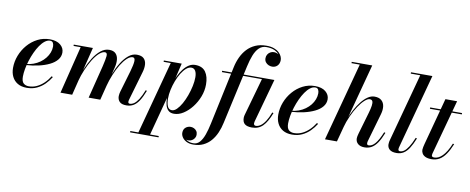

<svg xmlns="http://www.w3.org/2000/svg" viewBox="-80 -1140 4356 1779"><g transform="rotate(10 2098.0 -250.0)"><path d="M183.5 10Q131.5 10 96.8 -10.8Q62 -31.5 44.2 -67.8Q26.5 -104 26.5 -150Q26.5 -210 48.5 -267Q70.5 -324 110.2 -370Q150 -416 203 -443Q256 -470 317.5 -470Q381.5 -470 417 -440.8Q452.5 -411.5 452.5 -368.5Q452.5 -330.5 427.8 -300Q403 -269.5 358.8 -247.8Q314.5 -226 257 -213Q199.5 -200 133.5 -196V-206Q172.5 -208.5 206.8 -221Q241 -233.5 268.8 -253.5Q296.5 -273.5 316.2 -298.5Q336 -323.5 346.8 -351.8Q357.5 -380 357.5 -409Q357.5 -428 349.8 -442.8Q342 -457.5 321.5 -457.5Q297 -457.5 273.2 -439.2Q249.5 -421 228 -389.8Q206.5 -358.5 188.8 -320Q171 -281.5 157.8 -239.8Q144.5 -198 137.5 -158.2Q130.5 -118.5 130.5 -86.5Q130.5 -41.5 149.8 -24.2Q169 -7 199.5 -7Q238 -7 273.2 -23.2Q308.5 -39.5 339 -68.5Q369.5 -97.5 393.5 -136L404.5 -129Q382.5 -93 351 -61.2Q319.5 -29.5 278 -9.8Q236.5 10 183.5 10Z M1120 10Q1075.5 10 1056 -10.2Q1036.5 -30.5 1036.5 -62.5Q1036.5 -73.5 1038.8 -85Q1041 -96.5 1043.5 -105.5L1103 -308Q1122 -373.5 1123.2 -406.5Q1124.5 -439.5 1102 -439.5Q1077 -439.5 1049 -413.5Q1021 -387.5 994.2 -343.8Q967.5 -300 945 -245.2Q922.5 -190.5 907.5 -133H899Q914 -190 937 -249.2Q960 -308.5 990.5 -358.5Q1021 -408.5 1057.8 -439Q1094.5 -469.5 1136.5 -469.5Q1181 -469.5 1202 -448.8Q1223 -428 1225.5 -394Q1228 -360 1216 -319.5L1137 -47.5Q1135.5 -42.5 1134.5 -36.5Q1133.5 -30.5 1133.5 -25.5Q1133.5 -19 1137.5 -14.8Q1141.5 -10.5 1149.5 -10.5Q1168.5 -10.5 1188.5 -24Q1208.5 -37.5 1229.8 -70Q1251 -102.5 1273.5 -159.5L1285 -155.5Q1262 -96 1238.5 -59.8Q1215 -23.5 1186.5 -6.8Q1158 10 1120 10ZM499.5 0 610.5 -447.5H543.5V-460H723.5L609.5 0ZM764.5 0 842 -308Q858 -374.5 861 -407.5Q864 -440.5 841 -440.5Q816 -440.5 787.2 -414.5Q758.5 -388.5 731 -344.2Q703.5 -300 680.2 -245.2Q657 -190.5 642 -133H633.5Q648.5 -189.5 672.2 -248.8Q696 -308 727.2 -358Q758.5 -408 796.2 -438.8Q834 -469.5 876 -469.5Q916.5 -469.5 937 -448.8Q957.5 -428 961.2 -394Q965 -360 955 -319.5L874 0Z M1271 250 1458 -447.5H1391V-460H1559L1517.5 -285L1495 -202.5L1490 -161L1381 250ZM1198.5 250V237.5H1466V250ZM1543.5 -19Q1566 -19 1589 -41.5Q1612 -64 1633 -101.2Q1654 -138.5 1670.2 -183.5Q1686.5 -228.5 1696 -273.5Q1705.5 -318.5 1705.5 -356Q1705.5 -394.5 1692.8 -416.8Q1680 -439 1654 -439Q1630 -439 1606.2 -418.5Q1582.5 -398 1561.5 -363.8Q1540.5 -329.5 1524.5 -287.5Q1508.5 -245.5 1499.2 -202.2Q1490 -159 1490 -121Q1490 -75.5 1502.2 -47.2Q1514.5 -19 1543.5 -19ZM1568 10Q1534.5 10 1515.2 -8Q1496 -26 1488 -56Q1480 -86 1480 -122Q1480 -150.5 1486.2 -187Q1492.5 -223.5 1504.8 -262.5Q1517 -301.5 1534.8 -338.5Q1552.5 -375.5 1575.5 -405.2Q1598.5 -435 1626 -452.5Q1653.5 -470 1685.5 -470Q1752.5 -470 1783.5 -426.2Q1814.5 -382.5 1814.5 -307.5Q1814.5 -250 1793 -193.8Q1771.5 -137.5 1735.5 -91.5Q1699.5 -45.5 1656 -17.8Q1612.5 10 1568 10Z M1793 260Q1756.5 260 1730.2 246.8Q1704 233.5 1689.8 212.8Q1675.5 192 1675.5 170Q1675.5 137 1695.8 119.8Q1716 102.5 1743.5 102.5Q1759 102.5 1774.2 109.5Q1789.5 116.5 1799.5 130.5Q1809.5 144.5 1809.5 166Q1809.5 183 1800.2 197.5Q1791 212 1776 220.8Q1761 229.5 1743.5 229.5Q1728.5 229.5 1713 223.2Q1697.5 217 1687 203.8Q1676.5 190.5 1676.5 170H1688Q1688 189.5 1701.5 207.5Q1715 225.5 1738.8 236.8Q1762.5 248 1792.5 248Q1828 248 1852 221Q1876 194 1892.8 147Q1909.5 100 1922 40L2039.5 -511.5Q2050 -561.5 2070.8 -606.2Q2091.5 -651 2123.5 -685.5Q2155.5 -720 2200.2 -740Q2245 -760 2304 -760Q2346 -760 2375.5 -749.2Q2405 -738.5 2422.8 -721.8Q2440.5 -705 2448.8 -686.5Q2457 -668 2457 -652Q2457 -618 2437.5 -598Q2418 -578 2388.5 -578Q2371.5 -578 2354.5 -585.2Q2337.5 -592.5 2326 -607.5Q2314.5 -622.5 2314.5 -644.5Q2314.5 -664.5 2324 -680Q2333.5 -695.5 2349.2 -704.5Q2365 -713.5 2383.5 -713.5Q2399.5 -713.5 2416.2 -706.2Q2433 -699 2444.5 -685.5Q2456 -672 2456 -652H2444.5Q2444.5 -673 2430.2 -695Q2416 -717 2385.2 -732.2Q2354.5 -747.5 2305.5 -747.5Q2265.5 -747.5 2237.5 -720.8Q2209.5 -694 2191 -647Q2172.5 -600 2159.5 -540L2037.5 11.5Q2027 62 2007.5 107Q1988 152 1958.5 186.2Q1929 220.5 1888.2 240.2Q1847.5 260 1793 260ZM2301.5 10Q2255.5 10 2233.8 -8Q2212 -26 2212 -65.5Q2212 -69.5 2213 -77.5Q2214 -85.5 2215.5 -91L2316 -447.5H1939.5V-460H2431L2317.5 -49.5Q2315 -39.5 2315 -31.5Q2315 -23.5 2319.8 -17.5Q2324.5 -11.5 2334 -11.5Q2356.5 -11.5 2379 -27Q2401.5 -42.5 2423 -75.2Q2444.5 -108 2464 -160L2476 -156Q2443.5 -70.5 2403.5 -30.2Q2363.5 10 2301.5 10Z M2679 10Q2627 10 2592.2 -10.8Q2557.5 -31.5 2539.8 -67.8Q2522 -104 2522 -150Q2522 -210 2544 -267Q2566 -324 2605.8 -370Q2645.5 -416 2698.5 -443Q2751.5 -470 2813 -470Q2877 -470 2912.5 -440.8Q2948 -411.5 2948 -368.5Q2948 -330.5 2923.2 -300Q2898.5 -269.5 2854.2 -247.8Q2810 -226 2752.5 -213Q2695 -200 2629 -196V-206Q2668 -208.5 2702.2 -221Q2736.5 -233.5 2764.2 -253.5Q2792 -273.5 2811.8 -298.5Q2831.5 -323.5 2842.2 -351.8Q2853 -380 2853 -409Q2853 -428 2845.2 -442.8Q2837.5 -457.5 2817 -457.5Q2792.5 -457.5 2768.8 -439.2Q2745 -421 2723.5 -389.8Q2702 -358.5 2684.2 -320Q2666.5 -281.5 2653.2 -239.8Q2640 -198 2633 -158.2Q2626 -118.5 2626 -86.5Q2626 -41.5 2645.2 -24.2Q2664.5 -7 2695 -7Q2733.5 -7 2768.8 -23.2Q2804 -39.5 2834.5 -68.5Q2865 -97.5 2889 -136L2900 -129Q2878 -93 2846.5 -61.2Q2815 -29.5 2773.5 -9.8Q2732 10 2679 10Z M2988 0 3185.5 -737.5H3107.5V-750H3300.5L3100.5 0ZM3360.5 10Q3321.5 10 3299 -9.2Q3276.5 -28.5 3276.5 -60.5Q3276.5 -69.5 3279 -81.2Q3281.5 -93 3285 -105.5L3345 -312Q3357 -353.5 3361 -381.5Q3365 -409.5 3358.8 -423.8Q3352.5 -438 3332.5 -438Q3312.5 -438 3285.5 -413.5Q3258.5 -389 3230.2 -346.8Q3202 -304.5 3177 -249.5Q3152 -194.5 3135.5 -133H3128Q3139 -175 3156.8 -221.5Q3174.5 -268 3198.2 -312Q3222 -356 3250 -391.5Q3278 -427 3309 -448.2Q3340 -469.5 3373 -469.5Q3415 -469.5 3438 -449.2Q3461 -429 3465.8 -395.2Q3470.5 -361.5 3458.5 -319.5L3381.5 -51.5Q3380.5 -48 3379.8 -42.8Q3379 -37.5 3379 -33.5Q3379 -15 3396 -15Q3427.5 -15 3457 -49.5Q3486.5 -84 3517 -159.5L3529 -155.5Q3505.5 -96 3481 -59.8Q3456.5 -23.5 3427.2 -6.8Q3398 10 3360.5 10Z M3662 10Q3617.5 10 3596.5 -8.5Q3575.5 -27 3575.5 -57Q3575.5 -69.5 3577.5 -79.8Q3579.5 -90 3581.5 -97L3754.5 -737.5H3665V-750H3866.5L3676.5 -45Q3675.5 -41 3675 -36.5Q3674.5 -32 3674.5 -28.5Q3674.5 -11.5 3691 -11.5Q3710.5 -11.5 3729.8 -25.2Q3749 -39 3770 -71.2Q3791 -103.5 3814 -159.5L3826 -155.5Q3803 -98.5 3779.8 -62Q3756.5 -25.5 3728.2 -7.8Q3700 10 3662 10Z M3991 10Q3955.5 10 3934 -0.2Q3912.5 -10.5 3903 -27Q3893.5 -43.5 3893.5 -61Q3893.5 -71.5 3896.8 -87Q3900 -102.5 3904 -117.5L4022.5 -560H4132.5L3994 -52Q3992.5 -47 3991 -40.2Q3989.5 -33.5 3989.5 -26.5Q3989.5 -9.5 4014.5 -9.5Q4032.5 -9.5 4051.5 -18.2Q4070.5 -27 4089.2 -45.5Q4108 -64 4126.5 -94Q4145 -124 4162.5 -166.5L4174.5 -163Q4151.5 -106.5 4125.2 -67.8Q4099 -29 4066.2 -9.5Q4033.5 10 3991 10ZM3896.5 -447.5V-460H4196.5V-447.5Z"/></g></svg>

Font: Bodoni Moda 18pt SemiBold
Style: Italic
Weight: 600
Italic angle: -13°
Designer: Owen Earl
Foundry: indestructible type
Version: Version 2.005